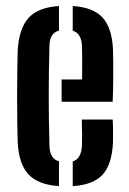

<svg xmlns="http://www.w3.org/2000/svg" viewBox="-20 -628 440 656"><path d="M40.5 -141.5Q39.5 -170 39 -211.2Q38.5 -252.5 38.5 -298Q38.5 -343.5 39 -385.2Q39.5 -427 40.5 -457Q45.5 -532 78.2 -567.5Q111 -603 181.5 -607.5V-523.5Q150 -515 149 -473Q146.5 -383.5 146.5 -301.2Q146.5 -219 149 -130.5Q150 -85 181.5 -77V8Q110 3 77.2 -32.2Q44.5 -67.5 40.5 -141.5ZM190.5 -280.5V-356.5H260.5Q261 -396.5 260.8 -428.5Q260.5 -460.5 260 -473Q257.5 -514.5 228.5 -523V-607.5Q298 -603 330 -568.5Q362 -534 366 -461Q366.5 -448 366.8 -419.2Q367 -390.5 366.8 -354Q366.5 -317.5 365 -280.5ZM228.5 8V-76.5Q257.5 -85 260 -130.5Q260.5 -146 260.5 -168.8Q260.5 -191.5 259.5 -219.5H365Q366 -205.5 366.2 -182.5Q366.5 -159.5 366 -141.5Q362.5 -66.5 330.8 -31.5Q299 3.5 228.5 8Z"/></svg>

Font: Big Shoulders Stencil Display
Style: Bold
Weight: 700
Designer: Patric King
Foundry: XO Type Co
Version: Version 1.000